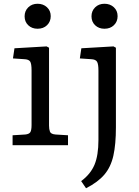

<svg xmlns="http://www.w3.org/2000/svg" viewBox="-20 -773 739 1022"><path d="M180 -620Q150 -620 130.5 -638.5Q111 -657 111 -686Q111 -715 130.5 -734Q150 -753 180 -753Q210 -753 230 -734.5Q250 -716 250 -687Q250 -658 230.5 -639Q211 -620 180 -620ZM47 0V-53L114 -57Q135 -59 141.5 -69.5Q148 -80 148 -108V-398Q148 -434 140.5 -445.5Q133 -457 109 -458L49 -462L57 -516L228 -526L241 -519V-104Q241 -85 246 -72Q251 -59 276 -57L342 -53V0ZM536 -620Q506 -620 486.5 -638.5Q467 -657 467 -686Q467 -715 486.5 -734Q506 -753 536 -753Q566 -753 586 -734.5Q606 -716 606 -687Q606 -658 586.5 -639Q567 -620 536 -620ZM438 229 412 191Q462 154 483 104Q504 54 504 -28V-397Q504 -432 496.5 -444.5Q489 -457 465 -458L405 -462L413 -516L584 -526L597 -519V-95Q597 -5 583.5 55.5Q570 116 535.5 156.5Q501 197 438 229Z"/></svg>

Font: Literata 7pt
Style: Regular
Weight: 400
Designer: Latin by Veronika Burian and Jose Scaglione. Greek by Irene Vlachou. Cyrillic by Vera Evstafieva.
Foundry: TypeTogether
Version: Version 3.002